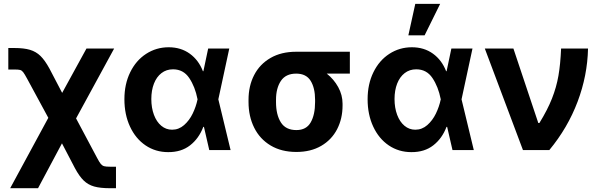

<svg xmlns="http://www.w3.org/2000/svg" viewBox="-20 -784 3141 1003"><path d="M232.4 -168.5 122.1 -372.1Q108.4 -397.5 101.3 -406.7Q94.2 -416 85.2 -418.5Q76.2 -420.9 54.7 -420.9H23.4V-533.2H54.7Q105 -533.2 136.7 -523.7Q168.5 -514.2 191.7 -491.5Q214.8 -468.8 238.3 -425.8L304.7 -298.8L431.6 -530.3H576.2L377.4 -165.5L487.3 41Q499 63.5 506.6 72.5Q514.2 81.5 523.9 84.2Q533.7 86.9 554.7 86.9H585.9V199.2H554.7Q503.4 199.2 471.7 190.2Q439.9 181.2 417 158.9Q394 136.7 371.1 93.8L303.7 -35.2L178.7 199.2H33.2Z M629.9 -265.6Q629.9 -344.7 660.2 -406.5Q690.4 -468.3 743.4 -502.7Q796.4 -537.1 861.3 -537.1Q924.8 -537.1 971.2 -503.7Q1017.6 -470.2 1040 -412.1H1042.5L1067.4 -530.3H1177.7L1120.6 -265.1L1184.6 0H1073.2L1045.4 -121.1H1042Q1019 -60.5 972.9 -24.7Q926.8 11.2 858.4 10.7Q792.5 10.7 740.5 -24.4Q688.5 -59.6 659.2 -122.6Q629.9 -185.5 629.9 -265.6ZM878.9 -106.4Q914.1 -106.4 941.7 -130.6Q969.2 -154.8 986.6 -190.7Q1003.9 -226.6 1011.7 -263.7L1012.2 -265.1L1011.7 -266.6Q999 -331.1 968.5 -376.5Q938 -421.9 883.8 -421.9Q849.1 -421.9 823.5 -402.1Q797.9 -382.3 784.2 -347.2Q770.5 -312 770.5 -266.6Q770.5 -220.7 784.2 -184.1Q797.9 -147.5 822.5 -127Q847.2 -106.4 878.9 -106.4Z M1527.3 -513.7H1807.6V-399.4H1687Q1724.1 -370.1 1746.8 -328.9Q1769.5 -287.6 1769.5 -242.2V-232.4Q1769.5 -164.1 1741 -108.9Q1712.4 -53.7 1658 -22Q1603.5 9.8 1528.3 9.8Q1450.2 9.8 1393.8 -23.9Q1337.4 -57.6 1307.9 -116.9Q1278.3 -176.3 1278.3 -251V-262.7Q1278.3 -335 1307.6 -391.8Q1336.9 -448.7 1393.1 -481.2Q1449.2 -513.7 1527.3 -513.7ZM1528.3 -104.5Q1580.1 -104.5 1603 -144.5Q1626 -184.6 1626 -251V-262.7Q1626 -324.2 1602.8 -361.8Q1579.6 -399.4 1527.3 -399.4Q1472.7 -399.4 1447.3 -361.3Q1421.9 -323.2 1421.9 -262.7V-251Q1421.9 -184.6 1447.3 -144.5Q1472.7 -104.5 1528.3 -104.5Z M1900.4 -265.6Q1900.4 -344.7 1930.7 -406.5Q1960.9 -468.3 2013.9 -502.7Q2066.9 -537.1 2131.8 -537.1Q2195.3 -537.1 2241.7 -503.7Q2288.1 -470.2 2310.5 -412.1H2313L2337.9 -530.3H2448.2L2391.1 -265.1L2455.1 0H2343.8L2315.9 -121.1H2312.5Q2289.6 -60.5 2243.4 -24.7Q2197.3 11.2 2128.9 10.7Q2063 10.7 2011 -24.4Q1959 -59.6 1929.7 -122.6Q1900.4 -185.5 1900.4 -265.6ZM2149.4 -106.4Q2184.6 -106.4 2212.2 -130.6Q2239.7 -154.8 2257.1 -190.7Q2274.4 -226.6 2282.2 -263.7L2282.7 -265.1L2282.2 -266.6Q2269.5 -331.1 2239 -376.5Q2208.5 -421.9 2154.3 -421.9Q2119.6 -421.9 2094 -402.1Q2068.4 -382.3 2054.7 -347.2Q2041 -312 2041 -266.6Q2041 -220.7 2054.7 -184.1Q2068.4 -147.5 2093 -127Q2117.7 -106.4 2149.4 -106.4ZM2149.4 -763.7H2279.3L2198.2 -599.6H2113.3Z M2512.7 -530.3H2662.1L2792 -141.6H2797.9Q2840.3 -210.4 2863.5 -269.3Q2886.7 -328.1 2897.2 -388.2Q2907.7 -448.2 2911.1 -530.3H3051.8Q3048.8 -389.2 2997.3 -252.7Q2945.8 -116.2 2849.6 0H2711.9Z"/></svg>

Font: Pretendard JP
Style: Bold
Weight: 700
Designer: Base glyphs from Inter by Rasmus Andersson; Hangeul glyphs from Noto Sans CJK(Source Han Sans) by Jang Soo-young and Kan
Foundry: Kil Hyung-jin
Version: Version 1.309